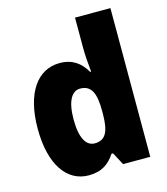

<svg xmlns="http://www.w3.org/2000/svg" viewBox="-114 -849 827 948"><g transform="rotate(-15 299.5 -375.0)"><path d="M223 10C291 10 328 -19 358 -64H366L400 0H539V-760H358V-603C358 -566 362 -518 366 -482H361C332 -532 291 -563 226 -563C113 -563 38 -461 38 -277C38 -93 112 10 223 10ZM292 -135C249 -135 221 -179 221 -276C221 -370 249 -415 291 -415C349 -415 368 -370 368 -282V-261C367 -174 347 -135 292 -135Z"/></g></svg>

Font: Noto Sans Sinhala SemiCondensed Black
Style: Regular
Weight: 900
Width: 4
Designer: Jelle Bosma - Monotype Design Team
Foundry: Monotype Imaging Inc.
Version: Version 2.006